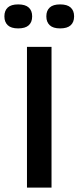

<svg xmlns="http://www.w3.org/2000/svg" viewBox="-29 -852 356 872"><path d="M205 0H93.5V-639H205ZM53.5 -723Q21.5 -723 6.2 -737.5Q-9 -752 -9 -777V-778.5Q-9 -803.5 6.2 -817.8Q21.5 -832 53.5 -832Q86 -832 101.5 -817.8Q117 -803.5 117 -778.5V-777Q117 -751.5 101.5 -737.2Q86 -723 53.5 -723ZM244 -723Q212 -723 196.8 -737.5Q181.5 -752 181.5 -777V-778.5Q181.5 -803.5 196.8 -817.8Q212 -832 244 -832Q276.5 -832 292 -817.8Q307.5 -803.5 307.5 -778.5V-777Q307.5 -751.5 292 -737.2Q276.5 -723 244 -723Z"/></svg>

Font: Anek Latin Expanded Medium
Style: Regular
Weight: 500
Width: 7
Designer: Yesha Goshar
Foundry: Ek Type
Version: Version 1.003